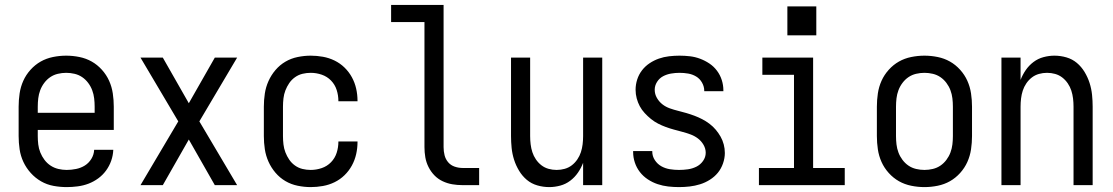

<svg xmlns="http://www.w3.org/2000/svg" viewBox="-20 -755 4540 783"><path d="M252 8Q225 8 198 3Q171 -2 147.5 -15.5Q124 -29 105.5 -49.5Q87 -70 75.5 -94.5Q64 -119 60 -146Q56 -173 56 -200V-320Q56 -347 60 -374Q64 -401 75 -425.5Q86 -450 104.5 -470.5Q123 -491 146 -504Q169 -517 196 -522.5Q223 -528 250 -528Q277 -528 304 -522.5Q331 -517 354 -504Q377 -491 395.5 -470.5Q414 -450 425 -425.5Q436 -401 440 -374Q444 -347 444 -320V-225H134V-200Q134 -183 136 -166Q138 -149 144.5 -133Q151 -117 161.5 -103Q172 -89 186.5 -79.5Q201 -70 218 -66Q235 -62 252 -62Q271 -62 290.5 -66Q310 -70 326 -80Q342 -90 352.5 -107Q363 -124 364 -144H442Q441 -121 433.5 -99.5Q426 -78 412.5 -59.5Q399 -41 380.5 -27.5Q362 -14 341 -6Q320 2 297 5Q274 8 252 8ZM366 -295V-320Q366 -337 364 -354Q362 -371 356 -387Q350 -403 339.5 -417Q329 -431 315 -440.5Q301 -450 284 -454Q267 -458 250 -458Q233 -458 216 -454Q199 -450 185 -440.5Q171 -431 160.5 -417Q150 -403 144 -387Q138 -371 136 -354Q134 -337 134 -320V-295Z M553 0 707 -260 553 -520H644L750 -334L856 -520H947L793 -260L947 0H856L750 -186L644 0Z M1247 8Q1221 8 1194 2.5Q1167 -3 1144 -16.5Q1121 -30 1103.5 -50.5Q1086 -71 1075 -95.5Q1064 -120 1060 -146.5Q1056 -173 1056 -200V-320Q1056 -347 1060 -373.5Q1064 -400 1075 -424.5Q1086 -449 1103.5 -469.5Q1121 -490 1144 -503.5Q1167 -517 1194 -522.5Q1221 -528 1247 -528Q1272 -528 1297 -523.5Q1322 -519 1344.5 -508Q1367 -497 1385 -479.5Q1403 -462 1415 -440Q1427 -418 1432.5 -393.5Q1438 -369 1438 -344Q1438 -344 1438 -343.5Q1438 -343 1438 -342H1360Q1360 -342 1360 -342.5Q1360 -343 1360 -343Q1360 -366 1353 -388Q1346 -410 1330 -426.5Q1314 -443 1292 -450.5Q1270 -458 1247 -458Q1230 -458 1213.5 -454Q1197 -450 1183 -440Q1169 -430 1159.5 -416Q1150 -402 1144 -386.5Q1138 -371 1136 -354Q1134 -337 1134 -320V-200Q1134 -183 1136 -166Q1138 -149 1144 -133.5Q1150 -118 1159.5 -104Q1169 -90 1183 -80Q1197 -70 1213.5 -66Q1230 -62 1247 -62Q1270 -62 1292 -69.5Q1314 -77 1330 -93.5Q1346 -110 1353 -132Q1360 -154 1360 -177Q1360 -177 1360 -177.5Q1360 -178 1360 -178H1438Q1438 -177 1438 -176.5Q1438 -176 1438 -176Q1438 -151 1432.5 -126.5Q1427 -102 1415 -80Q1403 -58 1385 -40.5Q1367 -23 1344.5 -12Q1322 -1 1297 3.5Q1272 8 1247 8Z M1866 0Q1845 0 1824.5 -3.5Q1804 -7 1785 -16Q1766 -25 1751.5 -40Q1737 -55 1727.5 -74Q1718 -93 1714.5 -113.5Q1711 -134 1711 -155V-665H1575V-735H1789V-155Q1789 -138 1793 -122Q1797 -106 1807.5 -93.5Q1818 -81 1834 -75.5Q1850 -70 1866 -70H1934V0Z M2220 8Q2195 8 2171 1Q2147 -6 2128.5 -21.5Q2110 -37 2097 -58.5Q2084 -80 2076.5 -103.5Q2069 -127 2066.5 -151.5Q2064 -176 2064 -200V-520H2142V-200Q2142 -183 2144 -166.5Q2146 -150 2151 -134.5Q2156 -119 2165.5 -105Q2175 -91 2188 -81Q2201 -71 2217 -66.5Q2233 -62 2250 -62Q2267 -62 2283 -66.5Q2299 -71 2312 -81Q2325 -91 2334.5 -105Q2344 -119 2349 -134.5Q2354 -150 2356 -166.5Q2358 -183 2358 -200V-520H2436V0H2358V-91Q2350 -70 2337 -51Q2324 -32 2305.5 -18Q2287 -4 2264.5 2Q2242 8 2220 8Z M2749 8Q2727 8 2705 5.5Q2683 3 2662 -4Q2641 -11 2622 -23.5Q2603 -36 2589.5 -53.5Q2576 -71 2569 -92Q2562 -113 2562 -135Q2562 -136 2562 -137Q2562 -138 2562 -139H2640Q2640 -138 2640 -137.5Q2640 -137 2640 -137Q2640 -118 2650.5 -102Q2661 -86 2677 -77Q2693 -68 2711.5 -65Q2730 -62 2749 -62Q2767 -62 2785 -64.5Q2803 -67 2819.5 -75Q2836 -83 2847 -98.5Q2858 -114 2858 -132Q2858 -149 2849 -164.5Q2840 -180 2826 -190.5Q2812 -201 2795.5 -207Q2779 -213 2762 -217.5Q2745 -222 2728.5 -226.5Q2712 -231 2695.5 -237Q2679 -243 2663.5 -251Q2648 -259 2634.5 -270Q2621 -281 2609 -294Q2597 -307 2589 -322Q2581 -337 2576.5 -354Q2572 -371 2572 -389Q2572 -410 2578.5 -430.5Q2585 -451 2598 -468Q2611 -485 2629 -497Q2647 -509 2667 -516Q2687 -523 2708.5 -525.5Q2730 -528 2751 -528Q2773 -528 2794 -525.5Q2815 -523 2835 -515.5Q2855 -508 2873 -496Q2891 -484 2904 -466.5Q2917 -449 2923.5 -428.5Q2930 -408 2930 -387Q2930 -386 2930 -385Q2930 -384 2930 -383H2852Q2852 -384 2852 -384.5Q2852 -385 2852 -385Q2852 -402 2843 -418Q2834 -434 2819 -443Q2804 -452 2786.5 -455Q2769 -458 2751 -458Q2734 -458 2716.5 -455Q2699 -452 2684 -444Q2669 -436 2659.5 -421Q2650 -406 2650 -389Q2650 -371 2659 -355.5Q2668 -340 2681.5 -329.5Q2695 -319 2712 -313Q2729 -307 2745.5 -303Q2762 -299 2779 -294Q2796 -289 2812 -283Q2828 -277 2843.5 -269Q2859 -261 2873 -250.5Q2887 -240 2898.5 -226.5Q2910 -213 2918.5 -198Q2927 -183 2931.5 -166Q2936 -149 2936 -131Q2936 -110 2928.5 -88.5Q2921 -67 2907.5 -50.5Q2894 -34 2875 -22Q2856 -10 2835 -3.5Q2814 3 2792.5 5.5Q2771 8 2749 8Z M3075 0V-70H3218V-450H3089V-520H3296V-70H3425V0ZM3191 -611V-729H3309V-611Z M3750 8Q3723 8 3696 2.5Q3669 -3 3646 -16Q3623 -29 3604.5 -49.5Q3586 -70 3575 -94.5Q3564 -119 3560 -146Q3556 -173 3556 -200V-320Q3556 -347 3560 -374Q3564 -401 3575 -425.5Q3586 -450 3604.5 -470.5Q3623 -491 3646 -504Q3669 -517 3696 -522.5Q3723 -528 3750 -528Q3777 -528 3804 -522.5Q3831 -517 3854 -504Q3877 -491 3895.5 -470.5Q3914 -450 3925 -425.5Q3936 -401 3940 -374Q3944 -347 3944 -320V-200Q3944 -173 3940 -146Q3936 -119 3925 -94.5Q3914 -70 3895.5 -49.5Q3877 -29 3854 -16Q3831 -3 3804 2.5Q3777 8 3750 8ZM3750 -62Q3767 -62 3784 -66Q3801 -70 3815 -79.5Q3829 -89 3839.5 -103Q3850 -117 3856 -133Q3862 -149 3864 -166Q3866 -183 3866 -200V-320Q3866 -337 3864 -354Q3862 -371 3856 -387Q3850 -403 3839.5 -417Q3829 -431 3815 -440.5Q3801 -450 3784 -454Q3767 -458 3750 -458Q3733 -458 3716 -454Q3699 -450 3685 -440.5Q3671 -431 3660.5 -417Q3650 -403 3644 -387Q3638 -371 3636 -354Q3634 -337 3634 -320V-200Q3634 -183 3636 -166Q3638 -149 3644 -133Q3650 -117 3660.5 -103Q3671 -89 3685 -79.5Q3699 -70 3716 -66Q3733 -62 3750 -62Z M4064 0V-520H4142V-429Q4150 -450 4163 -469Q4176 -488 4194.5 -502Q4213 -516 4235.5 -522Q4258 -528 4280 -528Q4305 -528 4329 -521Q4353 -514 4371.5 -498.5Q4390 -483 4403 -461.5Q4416 -440 4423.5 -416.5Q4431 -393 4433.5 -368.5Q4436 -344 4436 -320V0H4358V-320Q4358 -337 4356 -353.5Q4354 -370 4349 -385.5Q4344 -401 4334.5 -415Q4325 -429 4312 -439Q4299 -449 4283 -453.5Q4267 -458 4250 -458Q4233 -458 4217 -453.5Q4201 -449 4188 -439Q4175 -429 4165.5 -415Q4156 -401 4151 -385.5Q4146 -370 4144 -353.5Q4142 -337 4142 -320V0Z"/></svg>

Font: Iosevka SS04
Style: Regular
Weight: 400
Monospace: yes
Designer: Belleve Invis
Foundry: Belleve Invis
Version: Version 19.0.0; ttfautohint (v1.8.4)